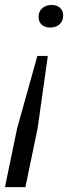

<svg xmlns="http://www.w3.org/2000/svg" viewBox="-36 -552 302 776"><path d="M157.3 -325.9 116 -33.4 66.7 204.3H-16L33.3 -33.4L115 -325.9ZM172.9 -532Q193.9 -532 206.6 -520.4Q219.3 -508.7 219.3 -489.1Q219.3 -466.9 204.6 -453.7Q190 -440.6 166.3 -440.6Q145.6 -440.6 132.7 -452.2Q119.9 -463.9 119.9 -483.4Q119.9 -506 134.9 -519Q149.9 -532 172.9 -532Z"/></svg>

Font: Mona Sans ExtraLight
Style: Italic
Weight: 200
Italic angle: -11.6951°
Designer: Deni Anggara
Foundry: GitHub
Version: Version 2.000